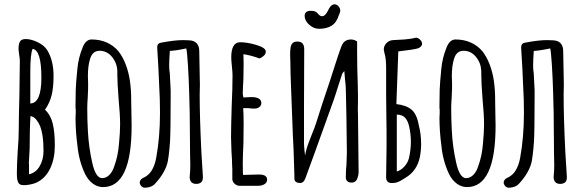

<svg xmlns="http://www.w3.org/2000/svg" viewBox="-20 -858 2743 900"><path d="M63 -9Q59 -21 59 -43Q59 -86 63 -149Q68 -209 68 -256Q68 -309 71 -415L73 -573Q73 -582 70 -600L67 -625V-630Q67 -653 74 -664Q81 -675 100 -675Q126 -675 157 -660Q188 -645 202 -622Q231 -574 231 -502Q231 -448 222 -411.5Q213 -375 191 -344Q218 -318 227.5 -277.5Q237 -237 237 -176Q237 -115 216 -70Q192 -19 146 0Q118 10 90 10Q68 10 63 -9ZM174 -494Q174 -623 133 -629Q122 -606 122 -521V-373Q174 -374 174 -494ZM184 -150Q184 -192 179 -224Q175 -249 168.5 -265.5Q162 -282 151 -296Q139 -311 123 -314Q119 -257 119 -163Q119 -157 117 -125L115 -91Q115 -89 116 -88V-86V-41Q148 -48 166 -79Q184 -110 184 -150Z M379 -42Q350 -103 343 -175Q334 -243 334 -306Q334 -318 335 -326V-344Q335 -349 334 -349V-367L335 -437Q336 -469 343 -539Q348 -587 366 -632Q373 -652 384 -662.5Q395 -673 409 -673Q449 -673 481 -658.5Q513 -644 535 -618Q555 -593 569 -556.5Q583 -520 589 -479Q595 -437 595 -390V-382Q595 -351 596 -326L597 -269Q597 19 463 19Q437 19 415 2.5Q393 -14 379 -42ZM515 -77Q534 -128 538 -187Q543 -238 543 -275Q543 -320 536 -393Q530 -470 530 -508V-526Q528 -564 504.5 -592Q481 -620 447 -620Q413 -620 402 -581Q392 -550 392 -501Q392 -482 393 -469V-442L391 -396Q389 -375 389 -350Q389 -296 392 -243Q396 -168 412 -97Q428 -23 459 -23Q477 -23 492 -37.5Q507 -52 515 -77Z M659 22Q651 22 645 17Q639 12 636 4Q635 2 635 -2Q635 -15 649 -23Q677 -35 691.5 -59.5Q706 -84 712 -117Q730 -215 730 -330Q730 -373 729 -395Q722 -564 717 -633V-637Q717 -646 721 -651Q725 -656 735 -658Q799 -670 837 -670Q857 -670 867 -669Q890 -668 902 -655Q914 -642 914 -619L915 -566Q917 -496 917 -461L916 -413Q916 -307 924 -145Q928 -72 931 -32Q932 -14 925.5 -6Q919 2 904 4Q871 6 869 -27Q872 -56 872 -85Q872 -114 871 -133L870 -247Q870 -330 867 -417Q865 -489 861 -553Q857 -617 853 -631Q847 -630 828 -626Q809 -622 776 -619Q773 -573 773 -553Q773 -530 776 -513Q778 -486 780 -434V-412Q780 -250 777 -193Q775 -177 775 -168Q771 -126 767 -104Q757 -51 706 4Q692 20 661 22Z M1069 -18V-44V-64Q1068 -73 1068 -85Q1068 -106 1065 -149L1063 -213Q1063 -262 1066 -359Q1070 -446 1070 -505Q1070 -519 1067 -547Q1064 -576 1064 -589Q1064 -660 1106 -660Q1139 -660 1182.5 -647Q1226 -634 1226 -616Q1226 -606 1217.5 -597.5Q1209 -589 1197 -584Q1155 -599 1121 -604Q1122 -589 1122 -561Q1122 -521 1121 -489Q1118 -441 1118 -417L1121 -401L1137 -402Q1145 -403 1157 -403Q1205 -403 1205 -375Q1205 -364 1196 -356.5Q1187 -349 1173 -349Q1155 -349 1145 -351H1120Q1122 -325 1122 -275Q1122 -225 1121 -185Q1118 -124 1118 -94Q1118 -38 1120 -38L1153 -39Q1170 -40 1194 -40Q1232 -40 1232 -16Q1232 -2 1219.5 5.5Q1207 13 1189 13H1104Q1091 13 1080.5 4Q1070 -5 1069 -18Z M1360 -19V-34Q1358 -76 1356 -160Q1352 -233 1351 -272Q1348 -333 1344 -455Q1343 -476 1342 -513Q1341 -550 1341 -569Q1340 -580 1340 -600Q1340 -623 1342 -634Q1346 -665 1376 -663Q1404 -663 1406 -631V-619L1405 -367V-248V-188Q1405 -174 1407 -155.5Q1409 -137 1410 -129Q1415 -158 1426.5 -188.5Q1438 -219 1441 -226Q1456 -262 1463 -285Q1487 -362 1525 -474Q1533 -497 1543 -530Q1570 -615 1580 -640Q1589 -664 1607 -670Q1616 -673 1625 -673Q1639 -673 1654 -664V-616Q1654 -541 1657 -461Q1658 -444 1658 -410V-381Q1658 -372 1657.5 -357Q1657 -342 1658 -322L1661 -52Q1661 -37 1654 -19Q1651 -11 1644 -6.5Q1637 -2 1629 -2Q1601 -2 1601 -28Q1601 -58 1604 -86Q1606 -124 1606 -144Q1604 -342 1601 -440Q1601 -455 1597 -489L1594 -525Q1585 -515 1584 -512L1568 -463Q1552 -411 1543 -386L1456 -144L1411 -21Q1403 0 1387 0Q1384 0 1374 -2Q1361 -6 1360 -19ZM1408 -784Q1408 -794 1414 -800Q1420 -806 1431 -807Q1444 -808 1453.5 -805.5Q1463 -803 1471 -793Q1480 -782 1490 -782Q1501 -782 1511 -797Q1515 -804 1518 -809.5Q1521 -815 1523 -819Q1534 -838 1549 -838Q1551 -838 1557 -836Q1565 -832 1570 -824.5Q1575 -817 1575 -808Q1575 -802 1572 -796Q1571 -793 1570 -790.5Q1569 -788 1568 -786Q1557 -751 1533.5 -737Q1510 -723 1475 -723Q1451 -723 1429.5 -742Q1408 -761 1408 -784Z M1790 -32 1791 -101Q1792 -123 1792 -169V-243Q1792 -292 1791 -317Q1790 -349 1790 -412V-506V-531Q1790 -558 1788.5 -576Q1787 -594 1781 -614Q1779 -622 1779 -626Q1779 -643 1791.5 -656Q1804 -669 1823 -670Q1850 -671 1875.5 -673Q1901 -675 1925 -680Q1934 -684 1945 -675.5Q1956 -667 1958 -657Q1960 -649 1954 -641.5Q1948 -634 1938 -631Q1917 -625 1847 -617L1838 -370Q1884 -365 1909 -344Q1934 -323 1943 -271Q1954 -230 1954 -183Q1954 -153 1948 -121Q1934 -56 1881 -25Q1875 -21 1863.5 -14Q1852 -7 1841.5 -3.5Q1831 0 1820 0Q1788 2 1790 -32ZM1897 -117Q1906 -156 1906 -193Q1906 -232 1897 -269Q1891 -293 1878.5 -306.5Q1866 -320 1840 -321V-54Q1860 -60 1876 -78Q1892 -96 1897 -117Z M2085 -42Q2056 -103 2049 -175Q2040 -243 2040 -306Q2040 -318 2041 -326V-344Q2041 -349 2040 -349V-367L2041 -437Q2042 -469 2049 -539Q2054 -587 2072 -632Q2079 -652 2090 -662.5Q2101 -673 2115 -673Q2155 -673 2187 -658.5Q2219 -644 2241 -618Q2261 -593 2275 -556.5Q2289 -520 2295 -479Q2301 -437 2301 -390V-382Q2301 -351 2302 -326L2303 -269Q2303 19 2169 19Q2143 19 2121 2.5Q2099 -14 2085 -42ZM2221 -77Q2240 -128 2244 -187Q2249 -238 2249 -275Q2249 -320 2242 -393Q2236 -470 2236 -508V-526Q2234 -564 2210.5 -592Q2187 -620 2153 -620Q2119 -620 2108 -581Q2098 -550 2098 -501Q2098 -482 2099 -469V-442L2097 -396Q2095 -375 2095 -350Q2095 -296 2098 -243Q2102 -168 2118 -97Q2134 -23 2165 -23Q2183 -23 2198 -37.5Q2213 -52 2221 -77Z M2365 22Q2357 22 2351 17Q2345 12 2342 4Q2341 2 2341 -2Q2341 -15 2355 -23Q2383 -35 2397.5 -59.5Q2412 -84 2418 -117Q2436 -215 2436 -330Q2436 -373 2435 -395Q2428 -564 2423 -633V-637Q2423 -646 2427 -651Q2431 -656 2441 -658Q2505 -670 2543 -670Q2563 -670 2573 -669Q2596 -668 2608 -655Q2620 -642 2620 -619L2621 -566Q2623 -496 2623 -461L2622 -413Q2622 -307 2630 -145Q2634 -72 2637 -32Q2638 -14 2631.5 -6Q2625 2 2610 4Q2577 6 2575 -27Q2578 -56 2578 -85Q2578 -114 2577 -133L2576 -247Q2576 -330 2573 -417Q2571 -489 2567 -553Q2563 -617 2559 -631Q2553 -630 2534 -626Q2515 -622 2482 -619Q2479 -573 2479 -553Q2479 -530 2482 -513Q2484 -486 2486 -434V-412Q2486 -250 2483 -193Q2481 -177 2481 -168Q2477 -126 2473 -104Q2463 -51 2412 4Q2398 20 2367 22Z"/></svg>

Font: Amatic SC
Style: Bold
Weight: 700
Designer: Multiple Designers
Foundry: Vernon Adams
Version: Version 2.505